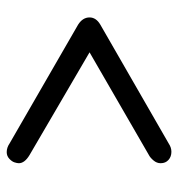

<svg xmlns="http://www.w3.org/2000/svg" viewBox="1 -611 533 575"><g transform="rotate(90 267.5 -323.5)"><path d="M53.7 -291 409.2 -85.9C417.6 -80.1 426.4 -77.1 435.5 -77.1C443.4 -77.1 450 -79.8 455.6 -85C461.1 -90.2 464.7 -95.4 466.3 -100.6C467.9 -105.8 468.8 -110 468.8 -113.3C468.8 -125 460.6 -135.7 444.3 -145.5L136.7 -325.2L444.3 -502.9C449.5 -505.5 454.9 -510.1 460.4 -516.6C466 -523.1 468.8 -530.3 468.8 -538.1C468.8 -547.9 465.5 -555.7 459 -561.5C452.5 -567.4 444.3 -570.3 434.6 -570.3C426.1 -570.3 418 -567.7 410.2 -562.5L53.7 -357.4C39.4 -349 32.2 -338.2 32.2 -325.2C32.2 -311.5 39.4 -300.1 53.7 -291Z"/></g></svg>

Font: Jura
Style: DemiBold
Weight: 600
Version: Version 2.5.1